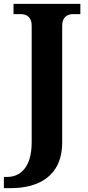

<svg xmlns="http://www.w3.org/2000/svg" viewBox="-40 -734 456 994"><path d="M-20 240H16C153 240 282 183 282 2V-601C282 -647 310 -661 340 -661H376V-714H30V-661H67C95 -661 124 -647 124 -603V3C124 137 61 182 -3 182H-20Z"/></svg>

Font: Noto Serif Malayalam
Style: Bold
Weight: 700
Designer: Indian type Foundry, Jelle Bosma, Monotype Design Team
Foundry: Monotype Imaging Inc.
Version: Version 2.104